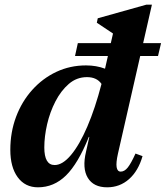

<svg xmlns="http://www.w3.org/2000/svg" viewBox="-20 -785 707 819"><path d="M142 14Q87 14 55.5 -29Q24 -72 24 -146Q24 -221 48.5 -286.5Q73 -352 117.5 -401.5Q162 -451 220.5 -478.5Q279 -506 347 -506Q391 -506 428 -492L462 -642L393 -688L397 -707L604 -765H628L483 -129Q466 -53 495 -53Q511 -53 525 -70.5Q539 -88 558 -130L588 -119Q570 -56 530.5 -21Q491 14 437 14Q379 14 354.5 -26.5Q330 -67 347 -138L361 -201H359Q313 -87 261.5 -36.5Q210 14 142 14ZM169 -156Q169 -81 213 -81Q247 -81 283 -124Q319 -167 352.5 -245Q386 -323 413 -427Q393 -456 351 -456Q307 -456 273.5 -427Q240 -398 216.5 -352.5Q193 -307 181 -255Q169 -203 169 -156ZM300 -546 312 -601H667L654 -546Z"/></svg>

Font: Platypi SemiBold
Style: Italic
Weight: 600
Italic angle: -13°
Designer: David Sargent
Foundry: Bolt Cutter Type
Version: Version 1.200; ttfautohint (v1.8.4.7-5d5b)